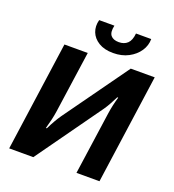

<svg xmlns="http://www.w3.org/2000/svg" viewBox="-157 -1017 1028 1137"><g transform="rotate(20 356.5 -448.0)"><path d="M697 -690 600 0H455L511 -394Q515 -422 521 -449Q527 -476 535 -503H529Q518 -481 505 -457Q492 -433 478 -413L183 0H31L128 -690H275L220 -304Q216 -276 209.5 -248Q203 -220 194 -188H200Q213 -215 227 -239.5Q241 -264 255 -284L546 -690ZM504 -896H600Q600 -855 576.5 -820Q553 -785 511.5 -763Q470 -741 415 -741Q360 -741 324 -763Q288 -785 274.5 -820Q261 -855 272 -896H368Q358 -852 374 -832.5Q390 -813 425 -813Q459 -813 479.5 -832.5Q500 -852 504 -896Z"/></g></svg>

Font: Exo 2
Style: Bold Italic
Weight: 700
Italic angle: -8°
Designer: Natanael Gama
Foundry: Natanael Gama
Version: Version 2.010